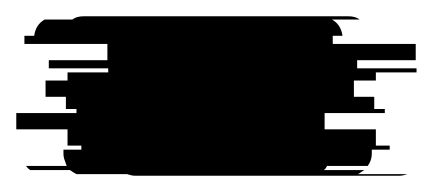

<svg xmlns="http://www.w3.org/2000/svg" viewBox="-37 -418 532 236"><path d="M425 -319H398V-299H423V-284H436V-279H362V-259H425V-239H442V-234H420V-229Q420 -221 415 -214H365Q363 -210 361 -209H411Q409 -208 407 -206.5Q405 -205 403 -204H464Q458 -202 454 -202H129Q125 -202 119 -204H57Q53 -206 49 -209H0Q-3 -211 -5 -214H45Q44 -217 42.5 -221Q41 -225 41 -229V-234H63V-239H46V-259H-17V-279H57V-284H44V-299H19V-319H46V-329H96V-334H23V-344H95V-364H-7V-374H5Q7 -388 18 -394H52Q57 -398 66 -398H391Q400 -398 405 -394H371Q382 -388 384 -374H372V-364H474V-344H402V-334H475V-329H425Z"/></svg>

Font: Rubik Glitch
Style: Regular
Weight: 400
Designer: Hubert and Fischer, NaN
Foundry: Hubert and Fischer, NaN
Version: Version 2.200